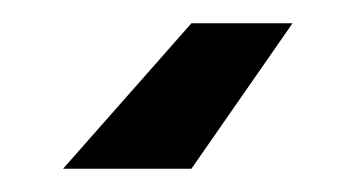

<svg xmlns="http://www.w3.org/2000/svg" viewBox="-20 -20 306 165"><path d="M144.5 0 34.2 125H144.5L231.4 0Z"/></svg>

Font: Giphurs SC
Style: Regular
Weight: 400
Version: Version 0.920